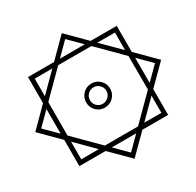

<svg xmlns="http://www.w3.org/2000/svg" viewBox="-87 -536 760 744"><g transform="rotate(15 293.0 -164.0)"><path d="M293.5 117.2 210.4 34.2H94.2V-82L11.7 -164.6L94.2 -247.1V-362.8H210L292.5 -445.3L375 -362.8H492.7V-245.1L574.2 -163.6L492.7 -82V34.2H376.5ZM218.3 14.6H368.2L473.1 -90.3V-238.3L366.7 -344.2H217.8L112.8 -239.3V-91.3ZM293 -111.8Q271 -111.8 255.1 -127.7Q239.3 -143.6 239.3 -166Q239.3 -188 255.1 -203.9Q271 -219.7 293 -219.7Q314.9 -219.7 330.8 -203.9Q346.7 -188 346.7 -166Q346.7 -143.6 330.8 -127.7Q314.9 -111.8 293 -111.8ZM293 -128.9Q308.6 -128.9 319.1 -139.9Q329.6 -150.9 329.6 -166Q329.6 -181.2 319.1 -191.9Q308.6 -202.6 293 -202.6Q277.8 -202.6 267.1 -191.9Q256.3 -181.2 256.3 -166Q256.3 -150.9 267.1 -139.9Q277.8 -128.9 293 -128.9ZM393.6 -344.2 473.1 -264.6V-344.2ZM236.8 -362.8H348.1L292.5 -418.5ZM94.2 -109.9V-221.2L38.6 -165.5ZM112.8 -265.6 191.4 -344.2H112.8ZM293.5 89.8 349.1 34.2H237.8ZM112.8 14.6H190.9L112.8 -63.5ZM473.1 -62.5 396 14.6H473.1ZM492.7 -218.8V-110.4L546.9 -164.6Z"/></g></svg>

Font: Cascadia Mono PL
Style: Bold
Weight: 700
Monospace: yes
Designer: Aaron Bell
Foundry: Saja Typeworks
Version: Version 2404.023; ttfautohint (v1.8.4)